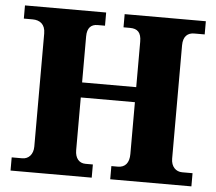

<svg xmlns="http://www.w3.org/2000/svg" viewBox="-51 -770 931 827"><g transform="rotate(5 414.5 -357.0)"><path d="M24 0H375V-57H343C315 -57 298 -78 298 -112V-340H532V-116C532 -78 515 -57 483 -57H455V0H806V-57H761C734 -57 713 -77 713 -112V-602C713 -641 733 -657 761 -657H806V-714H455V-657H483C516 -657 532 -641 532 -602V-405H298V-604C298 -641 315 -657 343 -657H375V-714H24V-657H62C93 -657 117 -641 117 -601V-112C117 -78 97 -57 70 -57H24Z"/></g></svg>

Font: Noto Serif Malayalam ExtraBold
Style: Regular
Weight: 800
Designer: Indian type Foundry, Jelle Bosma, Monotype Design Team
Foundry: Monotype Imaging Inc.
Version: Version 2.104